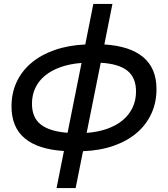

<svg xmlns="http://www.w3.org/2000/svg" viewBox="-20 -762 856 976"><path d="M267.5 194 305 5.5Q173.5 -2.5 106 -58.8Q38.5 -115 38.5 -221Q38.5 -289.5 64.8 -345.5Q91 -401.5 139.8 -442.5Q188.5 -483.5 258 -507.8Q327.5 -532 413.5 -536L454.5 -742H551.5L510.5 -536Q640.5 -528 708 -471.5Q775.5 -415 775.5 -309Q775.5 -240.5 749.2 -183.8Q723 -127 674.2 -85.8Q625.5 -44.5 556.5 -20.5Q487.5 3.5 402 6.5L364.5 194ZM142.5 -235Q142.5 -164 187.5 -129Q232.5 -94 323.5 -87L394.5 -442Q335 -437.5 288 -420.8Q241 -404 208.8 -377.5Q176.5 -351 159.5 -314.8Q142.5 -278.5 142.5 -235ZM671.5 -297Q671.5 -366.5 628.2 -402Q585 -437.5 492 -443L420.5 -86.5Q479.5 -91 526 -107.8Q572.5 -124.5 604.8 -151.8Q637 -179 654.2 -215.8Q671.5 -252.5 671.5 -297Z"/></svg>

Font: Argentum Sans
Style: Italic
Weight: 400
Italic angle: -11.3099°
Designer: Julieta Ulanovsky, Owen Earl, Rasmus Andersson, Cristiano Sobral
Foundry: The Argentum Sans Project Authors
Version: Version 3.131; ttfautohint (v1.8.4.7-5d5b-dirty)